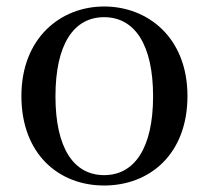

<svg xmlns="http://www.w3.org/2000/svg" viewBox="-20 -557 644 592"><path d="M301 15C441 15 558 -81 558 -261C558 -441 436 -537 301 -537C167 -537 46 -440 46 -261C46 -82 161 15 301 15ZM301 -17C207 -17 151 -101 151 -260C151 -420 207 -504 301 -504C395 -504 452 -420 452 -260C452 -101 395 -17 301 -17Z"/></svg>

Font: Noto Serif CJK SC Medium
Style: Regular
Weight: 500
Designer: Ryoko NISHIZUKA 西塚涼子 (kana & ideographs); Frank Grießhammer (Latin, Greek & Cyrillic); Wenlong ZHANG 张文龙 (bopomofo); San
Foundry: Adobe
Version: Version 2.001;hotconv 1.1.0;makeotfexe 2.6.0